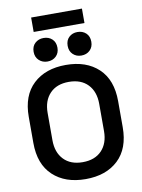

<svg xmlns="http://www.w3.org/2000/svg" viewBox="-110 -1119 894 1206"><g transform="rotate(-10 337.0 -515.5)"><path d="M337 14Q207 14 129.5 -58.5Q52 -131 52 -267V-433Q52 -569 129.5 -641.5Q207 -714 337 -714Q468 -714 545 -641.5Q622 -569 622 -433V-267Q622 -131 545 -58.5Q468 14 337 14ZM337 -94Q415 -94 458.5 -139.5Q502 -185 502 -263V-437Q502 -515 458.5 -560.5Q415 -606 337 -606Q260 -606 216.5 -560.5Q173 -515 173 -437V-263Q173 -185 216.5 -139.5Q260 -94 337 -94ZM445 -755Q413 -755 391.5 -775.5Q370 -796 370 -830Q370 -865 391.5 -885Q413 -905 445 -905Q478 -905 499.5 -885Q521 -865 521 -830Q521 -796 499.5 -775.5Q478 -755 445 -755ZM229 -755Q197 -755 175 -775.5Q153 -796 153 -830Q153 -865 175 -885Q197 -905 229 -905Q262 -905 283.5 -885Q305 -865 305 -830Q305 -796 283.5 -775.5Q262 -755 229 -755ZM175 -953V-1045H499V-953Z"/></g></svg>

Font: Space Grotesk Light SemiBold
Style: Regular
Weight: 600
Version: Version 2.000